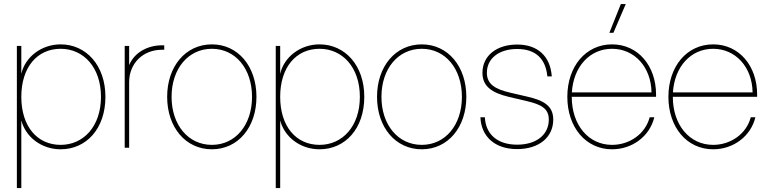

<svg xmlns="http://www.w3.org/2000/svg" viewBox="-20 -748 3883 972"><path d="M65.4 204.1H87.9V-136.7H88.4C109.9 -55.2 189 7.8 287.1 7.8C416.5 7.8 513.7 -96.2 513.7 -257.8C513.7 -418 415 -523.4 287.1 -523.4C189 -523.4 107.4 -458.5 88.4 -376H87.9V-515.6H65.4ZM287.1 -14.6C168 -14.6 87.9 -108.4 87.9 -257.8C87.9 -407.2 168 -501 287.1 -501C402.8 -501 491.2 -407.2 491.2 -257.8C491.2 -108.4 402.8 -14.6 287.1 -14.6Z M611.3 0H633.8V-332C633.8 -427.2 703.6 -496.1 799.8 -496.1H811.5V-518.6H799.8C725.1 -518.6 659.7 -480.5 634.3 -419.4H633.8V-515.6H611.3Z M1052.7 7.8C1185.5 7.8 1278.3 -104 1278.3 -257.8C1278.3 -411.6 1185.5 -523.4 1052.7 -523.4C919.4 -523.4 826.2 -411.6 826.2 -257.8C826.2 -104 919.4 7.8 1052.7 7.8ZM1052.7 -14.6C933.1 -14.6 848.6 -115.2 848.6 -257.8C848.6 -400.4 933.1 -501 1052.7 -501C1171.9 -501 1255.9 -400.4 1255.9 -257.8C1255.9 -115.2 1171.9 -14.6 1052.7 -14.6Z M1376 204.1H1398.4V-136.7H1398.9C1420.4 -55.2 1499.5 7.8 1597.7 7.8C1727.1 7.8 1824.2 -96.2 1824.2 -257.8C1824.2 -418 1725.6 -523.4 1597.7 -523.4C1499.5 -523.4 1418 -458.5 1398.9 -376H1398.4V-515.6H1376ZM1597.7 -14.6C1478.5 -14.6 1398.4 -108.4 1398.4 -257.8C1398.4 -407.2 1478.5 -501 1597.7 -501C1713.4 -501 1801.8 -407.2 1801.8 -257.8C1801.8 -108.4 1713.4 -14.6 1597.7 -14.6Z M2115.2 7.8C2248 7.8 2340.8 -104 2340.8 -257.8C2340.8 -411.6 2248 -523.4 2115.2 -523.4C1981.9 -523.4 1888.7 -411.6 1888.7 -257.8C1888.7 -104 1981.9 7.8 2115.2 7.8ZM2115.2 -14.6C1995.6 -14.6 1911.1 -115.2 1911.1 -257.8C1911.1 -400.4 1995.6 -501 2115.2 -501C2234.4 -501 2318.4 -400.4 2318.4 -257.8C2318.4 -115.2 2234.4 -14.6 2115.2 -14.6Z M2597.7 6.8C2709.5 6.8 2780.8 -53.7 2780.8 -142.6C2780.8 -210.9 2734.9 -238.8 2651.4 -258.3L2561 -279.3C2485.4 -296.9 2444.8 -322.8 2444.8 -379.4C2444.8 -452.1 2505.9 -500 2598.1 -500C2690.4 -500 2742.2 -452.1 2751 -361.3H2773.4C2766.1 -463.4 2702.6 -522.5 2598.1 -522.5C2493.2 -522.5 2422.4 -465.3 2422.4 -379.4C2422.4 -311.5 2468.8 -278.3 2557.1 -257.3L2646.5 -236.3C2719.2 -219.2 2758.3 -199.2 2758.3 -142.6C2758.3 -66.9 2696.8 -15.6 2597.7 -15.6C2496.6 -15.6 2438.5 -69.8 2434.6 -154.3H2412.1C2416 -57.6 2484.4 6.8 2597.7 6.8Z M3078.6 7.8C3179.2 7.8 3268.6 -56.2 3292.5 -154.3H3269C3246.6 -68.8 3166 -14.6 3078.6 -14.6C2959 -14.6 2874.5 -115.2 2874.5 -257.8H3301.3V-269.5C3301.3 -413.6 3210.9 -523.4 3078.6 -523.4C2945.3 -523.4 2852.1 -411.6 2852.1 -257.8C2852.1 -104 2945.3 7.8 3078.6 7.8ZM3064.9 -582H3085.4L3147.9 -727.5H3123ZM2875 -280.3C2883.3 -410.6 2965.3 -501 3078.6 -501C3191.4 -501 3276.4 -409.2 3278.3 -280.3Z M3590.3 7.8C3690.9 7.8 3780.3 -56.2 3804.2 -154.3H3780.8C3758.3 -68.8 3677.7 -14.6 3590.3 -14.6C3470.7 -14.6 3386.2 -115.2 3386.2 -257.8H3813V-269.5C3813 -413.6 3722.7 -523.4 3590.3 -523.4C3457 -523.4 3363.8 -411.6 3363.8 -257.8C3363.8 -104 3457 7.8 3590.3 7.8ZM3386.7 -280.3C3395 -410.6 3477.1 -501 3590.3 -501C3703.1 -501 3788.1 -409.2 3790 -280.3Z"/></svg>

Font: Raveo Display Display Thin
Style: Regular
Weight: 100
Designer: Jakub Foglar, Rasmus Andersson (Inter)
Foundry: Jakubfoglar.com
Version: Version 1.100;Glyphs 3.2.3 (3260)